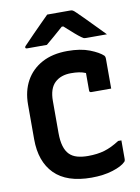

<svg xmlns="http://www.w3.org/2000/svg" viewBox="-102 -1014 805 1102"><g transform="rotate(-10 300.0 -463.0)"><path d="M341 20Q197 20 125.5 -52Q54 -124 54 -254V-456Q54 -535 86.5 -594Q119 -653 180.5 -686.5Q242 -720 330 -720Q406 -720 458.5 -699.5Q511 -679 535 -656Q540 -650 540 -639V-464H424Q413 -464 413 -475V-577Q394 -585 373.5 -588Q353 -591 328 -591Q268 -591 233 -557.5Q198 -524 198 -452V-265Q198 -176 235 -139Q253 -121 280.5 -113.5Q308 -106 342 -106Q397 -106 439 -118.5Q481 -131 527 -161H546V-51Q546 -41 540 -36Q519 -14 465 3Q411 20 341 20ZM252 -946H388Q395 -946 401 -943Q407 -940 420 -927Q431 -917 456 -891.5Q481 -866 512 -834.5Q543 -803 570 -775H450Q439 -775 434.5 -777Q430 -779 422 -785Q408 -795 386 -814Q364 -833 331 -863H322Q291 -835 266 -814Q241 -793 220 -775H106Q95 -775 95 -782Q95 -786 98.5 -790Q102 -794 116 -808Q133 -826 158 -851.5Q183 -877 208.5 -902.5Q234 -928 252 -946Z"/></g></svg>

Font: Recursive Mn Lnr St
Style: Bold
Weight: 700
Monospace: yes
Version: Version 1.079;hotconv 1.0.112;makeotfexe 2.5.65598; ttfautoh